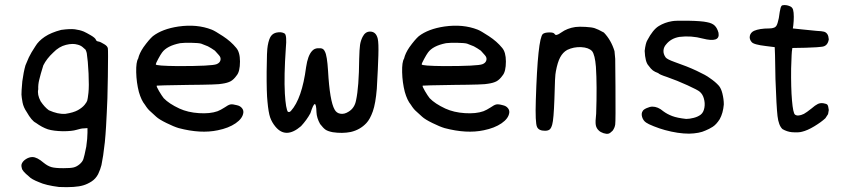

<svg xmlns="http://www.w3.org/2000/svg" viewBox="-20 -537 3432 777"><path d="M227.5 -416Q262.7 -420.9 282.7 -418.5Q302.7 -416 319.3 -409.2Q330.1 -404.3 347.7 -394Q365.2 -383.8 368.2 -376Q370.1 -370.1 377.9 -369.1Q385.7 -368.2 401.4 -358.4Q415 -350.6 416.5 -341.3Q418 -332 416.5 -227.5Q415 -123 412.1 -81.1Q410.2 -37.1 409.2 -25.4Q407.2 8.8 404.3 38.1Q400.4 73.2 397.5 91.8Q394.5 110.4 390.6 130.9Q386.7 147.5 377 168Q367.2 186.5 350.6 197.3Q334 208 317.4 212.9Q286.1 222.7 218.8 219.7Q165 212.9 137.7 200.2Q107.4 188.5 96.7 176.8Q69.3 154.3 68.4 143.6Q64.5 130.9 69.3 123Q74.2 113.3 86.4 106Q98.6 98.6 111.3 98.6Q129.9 98.6 157.2 122.1Q172.9 134.8 188 139.2Q203.1 143.6 236.3 143.6Q265.6 143.6 277.8 140.6Q290 137.7 301.8 127.9Q313.5 118.2 317.4 106.9Q321.3 95.7 329.1 56.6Q334 22.5 334 0V-18.6L321.3 -17.6Q308.6 -17.6 290 -11.7Q271.5 -5.9 234.4 -5.9Q196.3 -6.8 173.8 -13.7Q150.4 -21.5 125 -40Q108.4 -47.9 87.9 -84Q75.2 -102.5 71.3 -122.1Q67.4 -143.6 66.9 -154.3Q66.4 -165 70.3 -208Q75.2 -245.1 83 -272.5Q89.8 -288.1 96.7 -304.7Q105.5 -323.2 123 -349.6Q135.7 -371.1 161.1 -388.2Q186.5 -405.3 227.5 -416ZM293.9 -356.4Q274.4 -362.3 247.1 -355.5Q218.8 -348.6 195.3 -324.2Q168.9 -299.8 155.3 -272.5Q143.6 -235.4 138.7 -213.9Q133.8 -194.3 134.8 -175.8Q129.9 -154.3 144.5 -127Q160.2 -103.5 177.7 -90.8Q214.8 -74.2 244.1 -76.2Q277.3 -81.1 295.4 -91.3Q313.5 -101.6 322.8 -113.3Q332 -125 333 -129.9Q335 -135.7 337.9 -161.1Q340.8 -187.5 338.4 -239.7Q335.9 -292 331.1 -322.3Q329.1 -330.1 326.2 -335.9Q322.3 -339.8 314 -346.7Q305.7 -353.5 293.9 -356.4Z M702.1 -429.7Q777.3 -440.4 836.9 -417Q849.6 -412.1 882.3 -390.6Q915 -369.1 935.5 -343.8Q951.2 -326.2 951.2 -288.1Q951.2 -247.1 937.5 -231.4Q925.8 -214.8 913.1 -208Q900.4 -201.2 878.9 -198.2Q866.2 -194.3 741.2 -193.4Q615.2 -191.4 614.3 -190.4Q612.3 -187.5 623.5 -168.5Q634.8 -149.4 642.6 -139.6Q664.1 -117.2 706.1 -97.7Q740.2 -82 785.2 -79.1Q830.1 -76.2 860.4 -86.9Q873 -91.8 889.6 -102.5Q903.3 -112.3 912.1 -114.3Q920.9 -116.2 938.5 -111.3Q952.1 -108.4 959 -99.6Q965.8 -91.8 964.8 -81.1Q961.9 -57.6 933.6 -38.1Q905.3 -18.6 861.3 -9.8Q792 4.9 703.1 -18.6Q683.6 -24.4 653.8 -39.1Q624 -53.7 612.3 -64.5Q602.5 -73.2 588.9 -85.9Q578.1 -94.7 566.4 -113.3Q551.8 -130.9 542 -165Q532.2 -203.1 531.2 -244.6Q530.3 -286.1 539.1 -299.8Q543.9 -321.3 560.5 -345.7Q583 -377 598.6 -390.6Q636.7 -419.9 702.1 -429.7ZM793.9 -360.4Q783.2 -363.3 753.9 -363.8Q724.6 -364.3 709 -362.3Q655.3 -351.6 635.7 -324.2Q629.9 -316.4 620.1 -298.3Q610.4 -280.3 610.4 -276.4Q610.4 -270.5 700.2 -269.5Q837.9 -269.5 856.4 -277.3Q869.1 -282.2 872.1 -293Q875 -303.7 866.2 -313.5Q860.4 -320.3 849.6 -332Q835.9 -341.8 821.3 -349.6Q802.7 -357.4 793.9 -360.4Z M1099.6 -405.3Q1119.1 -409.2 1131.8 -401.4Q1141.6 -394.5 1136.7 -341.8Q1128.9 -229.5 1132.8 -158.2Q1136.7 -94.7 1145.5 -84H1152.3L1157.2 -87.9Q1202.1 -137.7 1218.8 -265.6Q1225.6 -312.5 1243.2 -331.1Q1252 -340.8 1265.6 -341.8Q1278.3 -342.8 1284.7 -339.8Q1291 -336.9 1294.9 -328.1Q1303.7 -312.5 1307.6 -250Q1314.5 -127.9 1334 -93.8Q1341.8 -79.1 1357.9 -76.7Q1374 -74.2 1390.6 -85Q1415 -99.6 1420.9 -130.9Q1432.6 -184.6 1433.6 -298.8Q1434.6 -337.9 1437 -355Q1439.5 -372.1 1447.3 -387.7Q1458 -409.2 1477.5 -409.2Q1502 -409.2 1508.8 -379.9Q1512.7 -362.3 1511.2 -312.5Q1509.8 -262.7 1504.9 -177.7Q1500 -118.2 1488.8 -86.4Q1477.5 -54.7 1462.9 -39.1Q1437.5 -11.7 1399.4 -2.9Q1365.2 3.9 1326.2 -2Q1306.6 -5.9 1297.4 -12.2Q1288.1 -18.6 1275.4 -35.2Q1261.7 -59.6 1260.7 -83Q1258.8 -150.4 1236.3 -79.1Q1221.7 -51.8 1198.2 -26.4Q1136.7 26.4 1094.7 -24.4Q1080.1 -42 1073.2 -62Q1066.4 -82 1062.5 -125Q1058.6 -160.2 1059.1 -247.1Q1059.6 -334 1063.5 -352.5Q1068.4 -379.9 1076.7 -391.1Q1085 -402.3 1099.6 -405.3Z M1778.3 -429.7Q1853.5 -440.4 1913.1 -417Q1925.8 -412.1 1958.5 -390.6Q1991.2 -369.1 2011.7 -343.8Q2027.3 -326.2 2027.3 -288.1Q2027.3 -247.1 2013.7 -231.4Q2002 -214.8 1989.3 -208Q1976.6 -201.2 1955.1 -198.2Q1942.4 -194.3 1817.4 -193.4Q1691.4 -191.4 1690.4 -190.4Q1688.5 -187.5 1699.7 -168.5Q1710.9 -149.4 1718.8 -139.6Q1740.2 -117.2 1782.2 -97.7Q1816.4 -82 1861.3 -79.1Q1906.2 -76.2 1936.5 -86.9Q1949.2 -91.8 1965.8 -102.5Q1979.5 -112.3 1988.3 -114.3Q1997.1 -116.2 2014.6 -111.3Q2028.3 -108.4 2035.2 -99.6Q2042 -91.8 2041 -81.1Q2038.1 -57.6 2009.8 -38.1Q1981.4 -18.6 1937.5 -9.8Q1868.2 4.9 1779.3 -18.6Q1759.8 -24.4 1730 -39.1Q1700.2 -53.7 1688.5 -64.5Q1678.7 -73.2 1665 -85.9Q1654.3 -94.7 1642.6 -113.3Q1627.9 -130.9 1618.2 -165Q1608.4 -203.1 1607.4 -244.6Q1606.4 -286.1 1615.2 -299.8Q1620.1 -321.3 1636.7 -345.7Q1659.2 -377 1674.8 -390.6Q1712.9 -419.9 1778.3 -429.7ZM1870.1 -360.4Q1859.4 -363.3 1830.1 -363.8Q1800.8 -364.3 1785.2 -362.3Q1731.4 -351.6 1711.9 -324.2Q1706.1 -316.4 1696.3 -298.3Q1686.5 -280.3 1686.5 -276.4Q1686.5 -270.5 1776.4 -269.5Q1914.1 -269.5 1932.6 -277.3Q1945.3 -282.2 1948.2 -293Q1951.2 -303.7 1942.4 -313.5Q1936.5 -320.3 1925.8 -332Q1912.1 -341.8 1897.5 -349.6Q1878.9 -357.4 1870.1 -360.4Z M2308.6 -427.7Q2324.2 -429.7 2349.6 -428.2Q2375 -426.8 2386.7 -422.9Q2399.4 -418.9 2423.8 -405.3Q2453.1 -375 2466.8 -330.1L2469.7 -298.8L2470.7 -188.5Q2471.7 -46.9 2469.7 -33.2Q2467.8 -19.5 2459 -7.8Q2448.2 2.9 2442.4 3.9Q2434.6 5.9 2422.4 2Q2410.2 -2 2403.3 -8.8Q2393.6 -17.6 2391.1 -30.8Q2388.7 -43.9 2392.6 -77.1Q2396.5 -191.4 2391.6 -266.6Q2387.7 -315.4 2376 -330.1Q2362.3 -344.7 2332 -346.2Q2301.8 -347.7 2275.4 -335Q2257.8 -325.2 2247.1 -305.2Q2236.3 -285.2 2229.5 -248Q2225.6 -233.4 2223.6 -135.7Q2220.7 -53.7 2214.8 -33.2Q2210.9 -18.6 2204.6 -13.2Q2198.2 -7.8 2185.5 -7.8Q2160.2 -7.8 2153.3 -23.4Q2145.5 -40 2148.4 -131.8Q2156.2 -380.9 2176.8 -399.4Q2183.6 -405.3 2202.1 -405.8Q2220.7 -406.2 2224.6 -399.4Q2229.5 -389.6 2251 -405.3Q2275.4 -422.9 2308.6 -427.7Z M2699.2 -451.2Q2712.9 -454.1 2766.1 -453.1Q2819.3 -452.1 2840.8 -447.3Q2862.3 -443.4 2872.6 -433.1Q2882.8 -422.9 2887.7 -404.3Q2891.6 -382.8 2875 -377.4Q2858.4 -372.1 2824.2 -380.9Q2777.3 -393.6 2729.5 -387.7Q2695.3 -381.8 2675.8 -357.4Q2666 -346.7 2665 -332.5Q2664.1 -318.4 2673.8 -304.7Q2679.7 -296.9 2710 -286.1Q2760.7 -268.6 2799.3 -250.5Q2837.9 -232.4 2851.6 -221.7Q2875 -206.1 2889.6 -189.5Q2898.4 -178.7 2903.3 -159.2Q2909.2 -135.7 2909.2 -114.3Q2906.2 -79.1 2892.6 -54.7Q2878.9 -33.2 2864.3 -23.9Q2849.6 -14.6 2835 -8.8Q2810.5 2.9 2768.6 3.9Q2724.6 3.9 2670.9 -10.7Q2649.4 -16.6 2626 -25.9Q2602.5 -35.2 2594.7 -41Q2583 -48.8 2578.6 -63.5Q2574.2 -78.1 2581.1 -87.9Q2584 -93.8 2597.2 -99.6Q2610.4 -105.5 2620.1 -105.5Q2642.6 -105.5 2664.1 -86.9Q2679.7 -75.2 2700.2 -67.4Q2720.7 -59.6 2756.8 -55.7Q2770.5 -55.7 2787.6 -60.1Q2804.7 -64.5 2815.9 -73.2Q2827.1 -82 2830.6 -101.1Q2834 -120.1 2828.1 -139.6Q2823.2 -156.2 2811.5 -166Q2803.7 -172.9 2762.2 -191.9Q2720.7 -210.9 2678.7 -225.6Q2648.4 -235.4 2643.6 -241.2Q2629.9 -246.1 2622.1 -252Q2614.3 -257.8 2604.5 -271.5Q2590.8 -286.1 2588.9 -331.1Q2592.8 -363.3 2599.6 -374Q2622.1 -417 2646 -431.6Q2669.9 -446.3 2699.2 -451.2Z M3146.5 -515.6Q3161.1 -518.6 3176.8 -511.7Q3186.5 -507.8 3189.5 -497.6Q3192.4 -487.3 3192.4 -468.8Q3192.4 -453.1 3190.4 -434.6L3188.5 -421.9L3225.6 -418Q3263.7 -414.1 3284.2 -412.1Q3306.6 -411.1 3314.9 -408.7Q3323.2 -406.2 3328.1 -398.9Q3333 -391.6 3334 -377.9Q3332 -364.3 3324.7 -356.4Q3317.4 -348.6 3304.7 -347.7Q3295.9 -345.7 3240.2 -343.8L3186.5 -342.8L3185.5 -335Q3183.6 -329.1 3181.6 -259.8Q3180.7 -181.6 3185.1 -130.4Q3189.5 -79.1 3197.3 -73.2Q3209 -64.5 3233.4 -76.2Q3244.1 -82 3263.7 -97.7Q3279.3 -111.3 3289.6 -116.2Q3299.8 -121.1 3312.5 -119.1Q3325.2 -117.2 3328.6 -112.8Q3332 -108.4 3334 -91.8L3331.1 -75.2L3320.3 -58.6Q3303.7 -43 3275.4 -25.9Q3247.1 -8.8 3225.6 -3.9Q3212.9 0 3184.6 -2Q3165 -3.9 3146.5 -14.6Q3130.9 -29.3 3126.5 -67.4Q3122.1 -105.5 3118.2 -216.8Q3116.2 -345.7 3115.2 -346.2Q3114.3 -346.7 3080.1 -350.6Q3029.3 -356.4 3021.5 -367.2Q3011.7 -378.9 3014.6 -392.1Q3017.6 -405.3 3031.2 -412.1Q3053.7 -421.9 3092.8 -421.9Q3117.2 -421.9 3123 -434.6Q3127 -441.4 3131.8 -463.9Q3135.7 -493.2 3138.7 -503.9Q3141.6 -514.6 3146.5 -515.6Z"/></svg>

Font: JasonHandwriting4
Style: Regular
Weight: 400
Version: Version 1.01.21